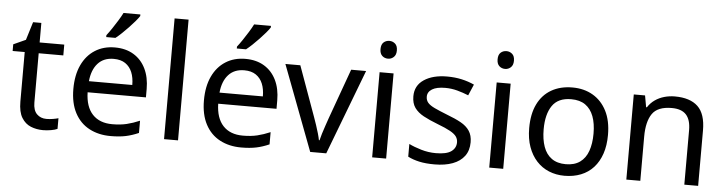

<svg xmlns="http://www.w3.org/2000/svg" viewBox="-47 -980 4547 1204"><g transform="rotate(5 2226.5 -378.0)"><path d="M264 -62Q284 -62 305 -65.5Q326 -69 339 -73V-6Q325 1 299 5.5Q273 10 249 10Q207 10 171.5 -4.5Q136 -19 114 -55Q92 -91 92 -156V-468H16V-510L93 -545L128 -659H180V-536H335V-468H180V-158Q180 -109 203.5 -85.5Q227 -62 264 -62Z M653 -546Q722 -546 771.5 -516Q821 -486 847.5 -431.5Q874 -377 874 -304V-251H507Q509 -160 553.5 -112.5Q598 -65 678 -65Q729 -65 768.5 -74.5Q808 -84 850 -102V-25Q809 -7 769 1.5Q729 10 674 10Q598 10 539.5 -21Q481 -52 448.5 -113.5Q416 -175 416 -264Q416 -352 445.5 -415Q475 -478 528.5 -512Q582 -546 653 -546ZM652 -474Q589 -474 552.5 -433.5Q516 -393 509 -321H782Q782 -367 768 -401Q754 -435 725.5 -454.5Q697 -474 652 -474ZM794 -756Q785 -742 768 -722Q751 -702 730.5 -680.5Q710 -659 689.5 -639.5Q669 -620 651 -606H593V-618Q608 -637 625.5 -663Q643 -689 660 -716.5Q677 -744 688 -766H794Z M1098 0H1010V-760H1098Z M1475 -546Q1544 -546 1593.5 -516Q1643 -486 1669.5 -431.5Q1696 -377 1696 -304V-251H1329Q1331 -160 1375.5 -112.5Q1420 -65 1500 -65Q1551 -65 1590.5 -74.5Q1630 -84 1672 -102V-25Q1631 -7 1591 1.5Q1551 10 1496 10Q1420 10 1361.5 -21Q1303 -52 1270.5 -113.5Q1238 -175 1238 -264Q1238 -352 1267.5 -415Q1297 -478 1350.5 -512Q1404 -546 1475 -546ZM1474 -474Q1411 -474 1374.5 -433.5Q1338 -393 1331 -321H1604Q1604 -367 1590 -401Q1576 -435 1547.5 -454.5Q1519 -474 1474 -474ZM1616 -756Q1607 -742 1590 -722Q1573 -702 1552.5 -680.5Q1532 -659 1511.5 -639.5Q1491 -620 1473 -606H1415V-618Q1430 -637 1447.5 -663Q1465 -689 1482 -716.5Q1499 -744 1510 -766H1616Z M1930 0 1727 -536H1821L1935 -220Q1943 -198 1952 -171Q1961 -144 1968 -119.5Q1975 -95 1978 -78H1982Q1986 -95 1993.5 -120Q2001 -145 2010.5 -172Q2020 -199 2027 -220L2141 -536H2235L2031 0Z M2408 -536V0H2320V-536ZM2365 -737Q2385 -737 2400.5 -723.5Q2416 -710 2416 -681Q2416 -653 2400.5 -639Q2385 -625 2365 -625Q2343 -625 2328 -639Q2313 -653 2313 -681Q2313 -710 2328 -723.5Q2343 -737 2365 -737Z M2927 -148Q2927 -96 2901 -61Q2875 -26 2827 -8Q2779 10 2713 10Q2657 10 2616.5 1Q2576 -8 2545 -24V-104Q2577 -88 2622.5 -74.5Q2668 -61 2715 -61Q2782 -61 2812 -82.5Q2842 -104 2842 -140Q2842 -160 2831 -176Q2820 -192 2791.5 -208Q2763 -224 2710 -244Q2658 -264 2621 -284Q2584 -304 2564 -332Q2544 -360 2544 -404Q2544 -472 2599.5 -509Q2655 -546 2745 -546Q2794 -546 2836.5 -536.5Q2879 -527 2916 -510L2886 -440Q2852 -454 2815 -464Q2778 -474 2739 -474Q2685 -474 2656.5 -456.5Q2628 -439 2628 -409Q2628 -387 2641 -371.5Q2654 -356 2684.5 -341.5Q2715 -327 2766 -307Q2817 -288 2853 -268Q2889 -248 2908 -219.5Q2927 -191 2927 -148Z M3145 -536V0H3057V-536ZM3102 -737Q3122 -737 3137.5 -723.5Q3153 -710 3153 -681Q3153 -653 3137.5 -639Q3122 -625 3102 -625Q3080 -625 3065 -639Q3050 -653 3050 -681Q3050 -710 3065 -723.5Q3080 -737 3102 -737Z M3781 -269Q3781 -202 3763.5 -150.5Q3746 -99 3713.5 -63Q3681 -27 3634.5 -8.5Q3588 10 3531 10Q3478 10 3433 -8.5Q3388 -27 3355 -63Q3322 -99 3303.5 -150.5Q3285 -202 3285 -269Q3285 -358 3315 -419.5Q3345 -481 3401 -513.5Q3457 -546 3534 -546Q3607 -546 3662.5 -513.5Q3718 -481 3749.5 -419.5Q3781 -358 3781 -269ZM3376 -269Q3376 -206 3392.5 -159.5Q3409 -113 3444 -88Q3479 -63 3533 -63Q3587 -63 3622 -88Q3657 -113 3673.5 -159.5Q3690 -206 3690 -269Q3690 -333 3673 -378Q3656 -423 3621.5 -447.5Q3587 -472 3532 -472Q3450 -472 3413 -418Q3376 -364 3376 -269Z M4178 -546Q4274 -546 4323 -499.5Q4372 -453 4372 -349V0H4285V-343Q4285 -408 4256 -440Q4227 -472 4165 -472Q4076 -472 4042 -422Q4008 -372 4008 -278V0H3920V-536H3991L4004 -463H4009Q4027 -491 4053.5 -509.5Q4080 -528 4112 -537Q4144 -546 4178 -546Z"/></g></svg>

Font: Noto Sans Devanagari
Style: Regular
Weight: 400
Designer: Jelle Bosma - Monotype Design Team
Foundry: Monotype Imaging Inc.
Version: Version 2.003